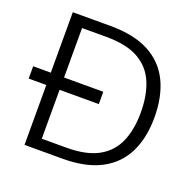

<svg xmlns="http://www.w3.org/2000/svg" viewBox="-124 -826 958 952"><g transform="rotate(20 355.0 -350.0)"><path d="M9 -316V-381H379V-316ZM102 0V-700H302Q425 -700 504.5 -658Q584 -616 622.5 -537Q661 -458 661 -348Q661 -240 622.5 -162Q584 -84 504.5 -42Q425 0 302 0ZM172 -58H301Q407 -58 470 -93Q533 -128 561 -193Q589 -258 589 -348Q589 -439 561 -505Q533 -571 470 -606.5Q407 -642 301 -642H172Z"/></g></svg>

Font: DM Sans 16pt Light
Style: Regular
Weight: 300
Version: Version 4.004;gftools[0.9.30]